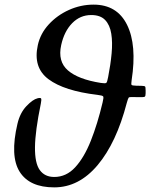

<svg xmlns="http://www.w3.org/2000/svg" viewBox="-20 -800 650 830"><path d="M156.5 -352Q132 -233 131.2 -163.8Q130.5 -94.5 152 -64.8Q173.5 -35 214.5 -35Q266.5 -35 305 -76.8Q343.5 -118.5 372.5 -191.2Q401.5 -264 423.5 -357Q429 -379 426 -383.2Q423 -387.5 400.5 -390Q257.5 -407 189.8 -457.5Q122 -508 143.5 -605Q154.5 -655 190.8 -694.5Q227 -734 278 -757Q329 -780 384.5 -780Q486 -780 529.2 -692.8Q572.5 -605.5 549 -453Q546.5 -436 548.8 -433Q551 -430 569 -429.5L591.5 -429Q604.5 -428.5 607 -426.2Q609.5 -424 609.5 -409V-397Q609.5 -384.5 605.8 -382Q602 -379.5 580 -380L550.5 -380.5Q539 -381 536.2 -377.8Q533.5 -374.5 528 -355Q483 -182.5 402 -86.2Q321 10 214.5 10Q107.5 10 65 -57.5Q22.5 -125 55.5 -265Q66.5 -312 94 -341Q121.5 -370 142 -375Q155.5 -378.5 157.8 -374Q160 -369.5 156.5 -352ZM374.5 -735Q326.5 -735 292 -699.8Q257.5 -664.5 244.5 -605Q229 -534.5 273.5 -495.8Q318 -457 416 -441.5Q435.5 -438.5 439.5 -441.8Q443.5 -445 447.5 -467Q458 -520.5 462.5 -568.8Q467 -617 461 -654.5Q455 -692 434.5 -713.5Q414 -735 374.5 -735Z"/></svg>

Font: Besley
Style: Italic
Weight: 400
Italic angle: -13°
Designer: Owen Earl
Foundry: indestructible type*
Version: Version 4.000; ttfautohint (v1.8.4.7-5d5b)